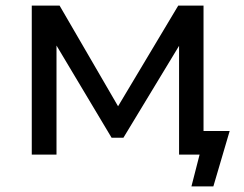

<svg xmlns="http://www.w3.org/2000/svg" viewBox="-20 -550 869 683"><path d="M797 -84H704V-530H614L400 -172L192 -530H93V0H181V-388L377 -60H419L617 -387V0H690L661 113H739Z"/></svg>

Font: ICO Headline
Style: Regular
Weight: 500
Designer: Julieta Ulanovsky
Foundry: Julieta Ulanovsky
Version: Version 7.200